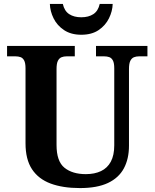

<svg xmlns="http://www.w3.org/2000/svg" viewBox="-20 -948 787 978"><path d="M387 10Q300 10 238 -13Q176 -36 143 -86Q110 -136 110 -218V-600Q110 -627 103 -640Q96 -653 84.5 -657Q73 -661 59 -661H16V-714H361V-661H319Q305 -661 293.5 -656.5Q282 -652 275 -638.5Q268 -625 268 -596V-210Q268 -126 308.5 -93.5Q349 -61 417 -61Q462 -61 494.5 -76.5Q527 -92 544.5 -124.5Q562 -157 562 -208V-600Q562 -627 555 -640Q548 -653 536.5 -657Q525 -661 511 -661H469V-714H731V-661H688Q674 -661 662.5 -656.5Q651 -652 644 -638.5Q637 -625 637 -596V-206Q637 -139 611 -90.5Q585 -42 530 -16Q475 10 387 10ZM394 -771Q342 -771 306.5 -794.5Q271 -818 253 -854.5Q235 -891 234 -928H300Q308 -892 332.5 -876Q357 -860 394 -860Q431 -860 455.5 -876Q480 -892 488 -928H554Q553 -891 535 -854.5Q517 -818 482 -794.5Q447 -771 394 -771Z"/></svg>

Font: Noto Serif Gujarati
Style: Bold
Weight: 700
Version: Version 2.102